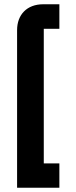

<svg xmlns="http://www.w3.org/2000/svg" viewBox="-20 -718 358 899"><path d="M60 161H258V47H185V-583H258V-698H182C106 -698 60 -649 60 -577Z"/></svg>

Font: Mesarto
Style: Regular
Weight: 700
Designer: Mohamed Gaber
Foundry: Kief Type Foundry
Version: Version 2.020